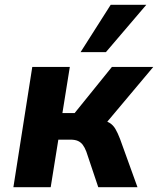

<svg xmlns="http://www.w3.org/2000/svg" viewBox="-20 -783 661 803"><path d="M36 0 115 -503H272L241 -310H292L448 -503H621L406 -247L397 -282Q424 -278 438.5 -269Q453 -260 462.5 -244Q472 -228 482 -202L555 0H391L341 -149Q334 -167 326 -177.5Q318 -188 306 -193.5Q294 -199 274 -199H224L192 0ZM317 -565 443 -763H592L423 -565Z"/></svg>

Font: Nunito Sans 7pt SemiCondensed ExtraBold
Style: Italic
Weight: 800
Width: 4
Italic angle: -9°
Designer: Vernon Adams
Foundry: Vernon Adams
Version: Version 3.101;gftools[0.9.27]